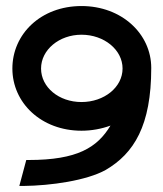

<svg xmlns="http://www.w3.org/2000/svg" viewBox="-20 -605 540 636"><path d="M21 -378C21 -264 117 -172 250 -172C283 -172 316 -178 346 -189C302 -116 236 -75 75 -75H67L44 11H57C149 10 267 -7 330 -42C424 -97 481 -189 481 -380C481 -493 383 -585 250 -585C115 -585 21 -492 21 -378ZM116 -378C116 -440 176 -490 250 -490C325 -490 386 -440 386 -378C386 -316 325 -267 250 -267C175 -267 116 -316 116 -378Z"/></svg>

Font: Charger Pro
Style: ExBdExt
Weight: 400
Designer: Jasper
Foundry: Cannot Into Space Fonts
Version: Version 1.09